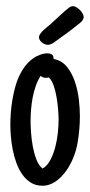

<svg xmlns="http://www.w3.org/2000/svg" viewBox="-20 -572 289 616"><path d="M236.3 -200.2Q236.3 -157.7 229.2 -115.5Q222.2 -73.2 200.2 -35.6Q193.4 -24.4 184.6 -13.9Q175.8 -3.4 165.3 5.1Q154.8 13.7 142.3 18.8Q129.9 23.9 116.2 23.9Q94.7 23.9 78.9 13.9Q63 3.9 51.5 -12.5Q40 -28.8 32.5 -49.6Q24.9 -70.3 20.8 -92Q16.6 -113.8 14.9 -134.3Q13.2 -154.8 13.2 -170.4Q13.2 -188 14.6 -209Q16.1 -230 19.8 -252Q23.4 -273.9 29.5 -295.4Q35.6 -316.9 45.4 -335.7Q55.2 -354.5 68.8 -369.4Q82.5 -384.3 100.6 -393.1V-392.6Q116.2 -400.9 131.8 -400.9Q141.6 -400.9 147 -396.7Q152.3 -392.6 151.9 -382.8Q178.7 -377.9 195.3 -356.9Q211.9 -335.9 220.9 -308.1Q230 -280.3 233.2 -251Q236.3 -221.7 236.3 -200.2ZM126 -322.3Q117.7 -322.3 110.4 -328.6Q101.1 -314.5 94.7 -296.1Q88.4 -277.8 84.7 -258.5Q81.1 -239.3 79.6 -219.7Q78.1 -200.2 78.1 -183.1Q78.1 -168.9 79.6 -146.7Q81.1 -124.5 85.2 -102.1Q89.4 -79.6 96.9 -60.1Q104.5 -40.5 116.7 -31.2Q131.8 -40 141.8 -59.3Q151.9 -78.6 157.7 -101.6Q163.6 -124.5 165.8 -147.9Q168 -171.4 168 -188Q168 -200.2 166.5 -219.7Q165 -239.3 161.6 -259.5Q158.2 -279.8 152.1 -297.4Q146 -314.9 136.7 -323.7Q132.3 -322.3 126 -322.3ZM105 -452.6Q105 -457.5 109.1 -463.4Q113.3 -469.2 118.9 -474.6Q124.5 -480 130.4 -484.6Q136.2 -489.3 140.1 -492.7L188 -536.6Q193.8 -541 200.4 -546.6Q207 -552.2 214.4 -552.2Q219.2 -552.2 225.3 -548.6Q231.4 -544.9 236.6 -539.8Q241.7 -534.7 245.1 -528.3Q248.5 -522 248.5 -517.1Q248.5 -516.1 248.5 -515.1Q248.5 -514.2 247.6 -513.2Q246.1 -507.3 241.7 -502.9Q237.3 -498.5 231.9 -494.6Q216.8 -482.4 208.7 -476.3Q200.7 -470.2 193.8 -465.1Q187 -460 178.5 -454.1Q169.9 -448.2 154.8 -437Q149.4 -433.1 144.3 -430.7Q139.2 -428.2 133.3 -428.2Q128.9 -428.2 124 -430.2Q119.1 -432.1 114.7 -435.5Q110.4 -439 107.7 -443.4Q105 -447.8 105 -452.6Z"/></svg>

Font: Just Another Hand
Style: Regular
Weight: 400
Designer: Astigmatic (AOETI)
Foundry: Astigmatic (AOETI)
Version: Version 1.000